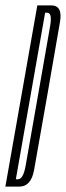

<svg xmlns="http://www.w3.org/2000/svg" viewBox="-55 -695 246 715"><path d="M-35 0H16.5Q61 0 72 -62.5Q83 -125 120.5 -337Q157 -549.5 168.2 -612.2Q179.5 -675 135.5 -675H84ZM4 -27.5 113 -647.5H121Q140.5 -647.5 131.5 -596.8Q122.5 -546 86 -337Q49.5 -128.5 40.5 -78Q31.5 -27.5 12 -27.5Z"/></svg>

Font: Anybody UltraCondensed ExtraLight
Style: Italic
Weight: 250
Width: 1
Italic angle: -10°
Version: Version 1.113;gftools[0.9.25]